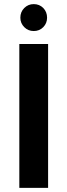

<svg xmlns="http://www.w3.org/2000/svg" viewBox="-20 -914 328 934"><path d="M74 0V-700H214V0ZM144 -763Q117 -763 98 -782Q79 -801 79 -828Q79 -856 98 -875Q117 -894 144 -894Q172 -894 190.5 -875Q209 -856 209 -828Q209 -801 190.5 -782Q172 -763 144 -763Z"/></svg>

Font: DM Sans 9pt ExtraBold
Style: Regular
Weight: 800
Version: Version 4.004;gftools[0.9.30]